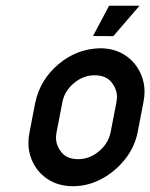

<svg xmlns="http://www.w3.org/2000/svg" viewBox="-20 -641 521 666"><path d="M383.8 -286.1Q385.7 -295.9 385.7 -305.2Q385.7 -332 366.5 -356Q347.2 -379.9 308.1 -379.9Q269 -379.9 236.3 -352.5Q203.6 -325.2 196.3 -286.1L176.3 -182.6Q174.3 -172.4 174.3 -163.1Q174.3 -136.2 193.4 -112.5Q212.4 -88.9 251.5 -88.9Q290.5 -88.9 323.2 -116.2Q356 -143.6 363.8 -182.6ZM477.5 -286.1 457.5 -182.6Q447.3 -130.9 413.6 -88.4Q379.9 -45.9 332.5 -20.5Q285.2 4.9 233.4 4.9Q181.6 4.9 144 -20.5Q106.4 -45.9 89.4 -88.4Q78.6 -114.7 78.6 -145Q78.6 -163.1 82.5 -182.6L102.5 -286.1Q120.1 -365.7 183.3 -418.7Q246.6 -471.7 326.7 -473.6Q378.4 -473.6 415.8 -448.2Q453.1 -422.9 470.2 -380.4Q481.4 -353.5 481.4 -323.2Q481.4 -305.2 477.5 -286.1ZM358.4 -621.1H463.9L373 -515.6L302.7 -516.1Z"/></svg>

Font: Lambda
Style: Italic
Weight: 400
Italic angle: -11°
Designer: GGBotNet
Version: 0.22